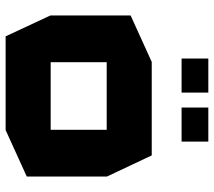

<svg xmlns="http://www.w3.org/2000/svg" viewBox="-59 -701 760 682"><g transform="rotate(90 321.0 -360.0)"><path d="M201 -359V-519H532L607 -360V-359ZM109 0 35 -159V-160H441V0ZM35 -160V-444L200 -519H201V-160ZM441 0V-359H607V-75L442 0ZM362 -625V-720H483V-625ZM188 -625V-720H309V-625Z"/></g></svg>

Font: Foldit
Style: Bold
Weight: 700
Version: Version 1.003